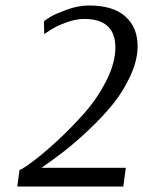

<svg xmlns="http://www.w3.org/2000/svg" viewBox="-20 -679 521 699"><path d="M429 0H43L51 -60Q63 -64 100 -91.5Q137 -119 188 -166Q239 -213 286.5 -266.5Q334 -320 367 -385Q400 -450 400 -506Q400 -610 287 -610Q254 -610 217.5 -596Q181 -582 161 -568L141 -555L140 -602Q148 -608 163 -617.5Q178 -627 221 -643Q264 -659 304 -659Q392 -659 436.5 -619Q481 -579 481 -511Q481 -460 455 -403.5Q429 -347 392 -301Q355 -255 304 -207Q253 -159 213 -128Q173 -97 131 -68H438Z"/></svg>

Font: Arsenal
Style: Italic
Weight: 400
Italic angle: -9.10001°
Designer: Andrij Shevchenko
Foundry: Stairsfor
Version: Version 2.001;PS 002.001;hotconv 1.0.88;makeotf.lib2.5.64775